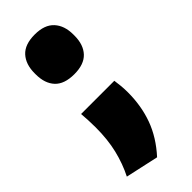

<svg xmlns="http://www.w3.org/2000/svg" viewBox="-201 -510 660 660"><g transform="rotate(-45 129.0 -180.0)"><path d="M49 -172.5H210.5Q212.5 -159 214 -143.8Q215.5 -128.5 215.5 -111Q215.5 -45.5 195 10.8Q174.5 67 128.5 117.5L8 91Q29 49.5 40.5 2Q52 -45.5 52 -104.5Q52 -122.5 51.2 -138.2Q50.5 -154 49 -172.5ZM129.5 -285.5Q81 -285.5 58 -310.2Q35 -335 35 -379V-384.5Q35 -428 58 -453.2Q81 -478.5 129.5 -478.5Q177 -478.5 200.2 -453.2Q223.5 -428 223.5 -384.5V-379Q223.5 -335 200.2 -310.2Q177 -285.5 129.5 -285.5Z"/></g></svg>

Font: Anek Malayalam ExtraBold
Style: Regular
Weight: 800
Version: Version 1.003